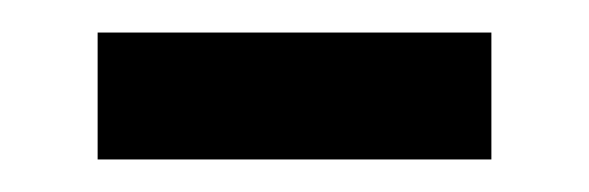

<svg xmlns="http://www.w3.org/2000/svg" viewBox="-20 -327 362 118"><path d="M40 -229V-307H282V-229Z"/></svg>

Font: Noto Sans Lisu
Style: Regular
Weight: 400
Designer: Monotype Design Team. David Williams.
Foundry: Monotype Imaging Inc.
Version: Version 2.102